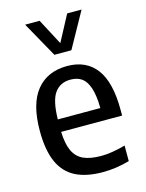

<svg xmlns="http://www.w3.org/2000/svg" viewBox="-122 -882 735 966"><g transform="rotate(-15 245.5 -399.0)"><path d="M458.5 -240H141Q143 -177 160.5 -140Q178 -103 213 -87Q248 -71 305.5 -71Q359 -71 431.5 -91V-10Q361 10 293 10Q206 10 150 -18.8Q94 -47.5 66.2 -109.8Q38.5 -172 38.5 -272.5Q38.5 -413 95.5 -482.8Q152.5 -552.5 255 -552.5Q354.5 -552.5 406.5 -483Q458.5 -413.5 458.5 -270ZM141 -305H362.5Q361.5 -371.5 348.5 -410.2Q335.5 -449 312.2 -465.5Q289 -482 254 -482Q200 -482 171.2 -442Q142.5 -402 141 -305ZM324.5 -808H399.5L297 -623.5H208.5L105.5 -808H181L252.5 -672.5Z"/></g></svg>

Font: Encode Sans Semi Condensed Medium
Style: Regular
Weight: 500
Width: 4
Designer: Multiple Designers
Foundry: Impallari Type
Version: Version 2.000